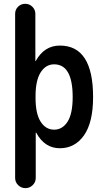

<svg xmlns="http://www.w3.org/2000/svg" viewBox="-20 -770 540 1010"><path d="M167 -264.6V-254.9Q167 -171.9 193.8 -129.9Q220.7 -87.9 264.6 -87.9Q308.6 -87.9 335.4 -129.9Q362.3 -171.9 362.3 -259.8Q362.3 -431.6 264.6 -431.6Q220.7 -431.6 193.8 -389.2Q167 -346.7 167 -264.6ZM59.6 166V-697.3Q59.6 -719.7 75.2 -734.9Q90.8 -750 112.8 -750Q134.8 -750 150.4 -734.4Q166 -718.8 166 -697.3V-448.2Q168 -448.2 168 -449.2Q212.9 -530.3 294.9 -530.3Q469.7 -530.3 469.7 -259.8Q469.7 -126 421.9 -58.1Q374 9.8 294.9 9.8Q214.8 9.8 170.9 -71.3Q170.9 -72.3 168.9 -72.3H168V166Q168 188.5 151.9 204.1Q135.7 219.7 113.8 219.7Q91.8 219.7 75.7 204.1Q59.6 188.5 59.6 166Z"/></svg>

Font: Rounded Mgen+ 2m medium
Style: Regular
Weight: 500
Designer: [Source Han Sans]
Ryoko NISHIZUKA  (kana & ideographs); Paul D. Hunt (Latin, Greek & Cyrillic); Wenlong ZHANG  (bopomofo
Version: Version 1.059.20150602